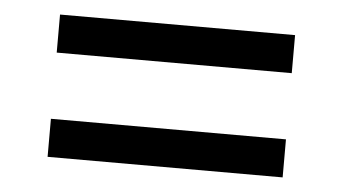

<svg xmlns="http://www.w3.org/2000/svg" viewBox="-32 -506 657 367"><g transform="rotate(5 296.0 -322.5)"><path d="M70 -459H521V-386H70ZM70 -259H521V-186H70Z"/></g></svg>

Font: gurmukhi15
Style: Book
Weight: 400
Designer: Jelle Bosma - Monotype Design Team
Foundry: Monotype Imaging Inc.
Version: Version 2.003